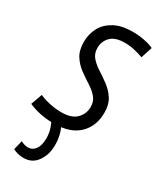

<svg xmlns="http://www.w3.org/2000/svg" viewBox="-211 -611 747 897"><g transform="rotate(30 162.5 -163.0)"><path d="M-16 -17 6 -78Q29 -67 61.5 -60Q94 -53 125 -53Q180 -53 206 -79.5Q232 -106 232 -143Q232 -174 214 -194.5Q196 -215 169 -232Q142 -249 115 -269Q88 -289 70 -317.5Q52 -346 52 -391Q52 -433 70.5 -468Q89 -503 128 -524.5Q167 -546 227 -546Q260 -546 290.5 -540Q321 -534 341 -524L321 -463Q300 -471 273.5 -477Q247 -483 221 -483Q169 -483 145 -458.5Q121 -434 121 -398Q121 -368 139 -347.5Q157 -327 184 -310Q211 -293 238 -272.5Q265 -252 283 -224Q301 -196 301 -152Q301 -79 255 -34.5Q209 10 121 10Q79 10 45 2.5Q11 -5 -16 -17ZM21 206 33 156Q53 167 71 167Q96 167 111 146.5Q126 126 126 86Q126 41 101 -2L154 -3Q177 39 177 95Q177 146 151 183Q125 220 79 220Q46 220 21 206Z"/></g></svg>

Font: Georama SemiCondensed
Style: Italic
Weight: 400
Width: 4
Italic angle: -9°
Designer: Jean-Baptiste Levee
Foundry: Production Type
Version: Version 1.000